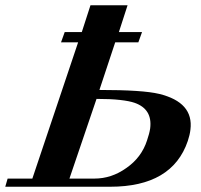

<svg xmlns="http://www.w3.org/2000/svg" viewBox="-29 -710 765 730"><path d="M685 -174Q626 0 390 0H-9L0 -31H94L268 -549H203L217 -588H282L315 -690H456L423 -588H511L497 -549H409L349 -368Q514 -368 576 -353Q708 -321 695 -217Q693 -198 685 -174ZM530 -176Q539 -202 542 -222Q551 -295 483 -319Q463 -326 427 -330Q391 -334 338 -334L235 -31H330Q395 -31 451 -71Q509 -111 530 -176Z"/></svg>

Font: DG Didot
Style: Bold Italic
Weight: 700
Designer: David Gatwood, Takis Katsoulidis, and George D. Matthiopoulos
Foundry: David Gatwood
Version: Version 1.0